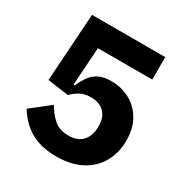

<svg xmlns="http://www.w3.org/2000/svg" viewBox="-165 -828 929 970"><g transform="rotate(30 300.0 -343.0)"><path d="M522 -698V-567H205L190 -346H198Q212 -379 230 -404Q248 -429 276 -443Q304 -457 348 -457Q408 -457 456.5 -430.5Q505 -404 534 -354.5Q563 -305 563 -235Q563 -164 532 -108Q501 -52 441 -20Q381 12 295 12Q228 12 180 -6.5Q132 -25 99.5 -56Q67 -87 46 -122L155 -208Q178 -168 210 -139Q242 -110 296 -110Q350 -110 377.5 -141Q405 -172 405 -223V-231Q405 -279 377 -307Q349 -335 300 -335Q260 -335 233 -318.5Q206 -302 192 -286L69 -303L95 -698Z"/></g></svg>

Font: IBM Plex Sans
Style: Bold
Weight: 700
Designer: Mike Abbink, Paul van der Laan, Pieter van Rosmalen
Foundry: Bold Monday
Version: Version 3.201